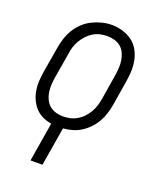

<svg xmlns="http://www.w3.org/2000/svg" viewBox="-138 -630 776 923"><g transform="rotate(20 250.0 -168.0)"><path d="M129 205 162 5Q138 1 116.5 -9Q95 -19 79.5 -36Q64 -53 54 -74.5Q44 -96 40 -119.5Q36 -143 37.5 -168Q39 -193 43 -218L65 -348Q69 -373 77 -397.5Q85 -422 98.5 -444.5Q112 -467 132 -486Q152 -505 175.5 -516.5Q199 -528 224 -534.5Q249 -541 275 -541Q303 -541 329.5 -533Q356 -525 377.5 -510Q399 -495 412.5 -472Q426 -449 432 -423Q438 -397 437.5 -368.5Q437 -340 432 -312L411 -182Q407 -159 400 -136.5Q393 -114 381 -92.5Q369 -71 352 -53Q335 -35 314 -21.5Q293 -8 270 -1.5Q247 5 223 7L190 205ZM202 -47Q220 -47 238.5 -51Q257 -55 274 -65Q291 -75 304.5 -89.5Q318 -104 327.5 -120.5Q337 -137 342.5 -155Q348 -173 351 -191L372 -321Q375 -341 376 -360.5Q377 -380 374 -398Q371 -416 363 -433Q355 -450 341 -461.5Q327 -473 309 -478Q291 -483 271 -483Q253 -483 234.5 -478.5Q216 -474 200 -464Q184 -454 170.5 -439.5Q157 -425 147.5 -408.5Q138 -392 132.5 -374.5Q127 -357 125 -339L103 -209Q100 -189 99 -170Q98 -151 101 -132.5Q104 -114 112 -97.5Q120 -81 133.5 -69.5Q147 -58 165 -52.5Q183 -47 202 -47Z"/></g></svg>

Font: Iosevka Curly Slab LtObl
Style: Regular
Weight: 300
Italic angle: -9°
Monospace: yes
Designer: Belleve Invis
Foundry: Belleve Invis
Version: Version 11.0.0; ttfautohint (v1.8.3)